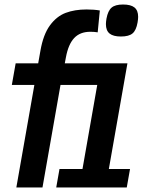

<svg xmlns="http://www.w3.org/2000/svg" viewBox="-20 -832 640 852"><path d="M132.5 -455H32.5L49.5 -551H149.5L159.5 -607.5Q172 -679 201.5 -719.2Q231 -759.5 271.2 -774.8Q311.5 -790 364 -790Q397.5 -790 423 -785.5L413.5 -688.5Q399 -691 381 -691Q335 -691 309 -663Q283 -635 272.5 -577.5L267.5 -551H545.5L463 -82H557L542.5 0H229.5L244 -82H346L411.5 -455H248.5L168.5 0H52.5ZM450 -725Q450 -734.5 452.5 -749.5Q459 -784.5 475.2 -798.2Q491.5 -812 526 -812Q560.5 -812 576.8 -798.8Q593 -785.5 593 -757.5Q593 -747.5 590.5 -732.5Q584.5 -697.5 568.2 -683.8Q552 -670 516.5 -670Q482.5 -670 466.2 -683.2Q450 -696.5 450 -725Z"/></svg>

Font: JuliaMono BoldItalic
Style: Regular
Weight: 700
Italic angle: -9°
Monospace: yes
Designer: cormullion
Foundry: corm
Version: Version 0.049; ttfautohint (v1.8.4)